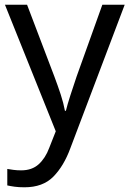

<svg xmlns="http://www.w3.org/2000/svg" viewBox="-20 -607 550 816"><path d="M1 -587H95L211 -282Q226 -242 238 -205.5Q250 -169 256 -136H260Q266 -161 279 -201.5Q292 -242 306 -283L415 -587H510L279 23Q251 99 206.5 144Q162 189 84 189Q60 189 42 186.5Q24 184 11 181V111Q22 113 37.5 115Q53 117 70 117Q116 117 144.5 91Q173 65 189 22L217 -49Z"/></svg>

Font: Noto Sans Tamil UI
Style: Regular
Weight: 400
Designer: Jelle Bosma - Monotype Design Team
Foundry: Monotype Imaging Inc.
Version: Version 2.004; ttfautohint (v1.8.4.7-5d5b)